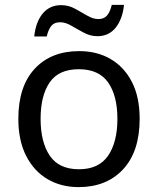

<svg xmlns="http://www.w3.org/2000/svg" viewBox="-20 -755 645 785"><path d="M551 -269Q551 -136 483.5 -63Q416 10 301 10Q230 10 174.5 -22.5Q119 -55 87 -117.5Q55 -180 55 -269Q55 -402 122 -474Q189 -546 304 -546Q377 -546 432.5 -513.5Q488 -481 519.5 -419.5Q551 -358 551 -269ZM146 -269Q146 -174 183.5 -118.5Q221 -63 303 -63Q384 -63 422 -118.5Q460 -174 460 -269Q460 -364 422 -418Q384 -472 302 -472Q220 -472 183 -418Q146 -364 146 -269ZM120 -606Q126 -665 154.5 -699.5Q183 -734 230 -734Q260 -734 286.5 -719.5Q313 -705 337 -691Q361 -677 382 -677Q405 -677 417.5 -691.5Q430 -706 437 -735H487Q481 -677 453 -642Q425 -607 378 -607Q350 -607 323.5 -621Q297 -635 272.5 -649.5Q248 -664 226 -664Q202 -664 190 -649.5Q178 -635 171 -606Z"/></svg>

Font: Noto Sans Avestan
Style: Regular
Weight: 400
Designer: Monotype Design Team
Foundry: Monotype Imaging Inc.
Version: Version 2.003; ttfautohint (v1.8.4.7-5d5b)